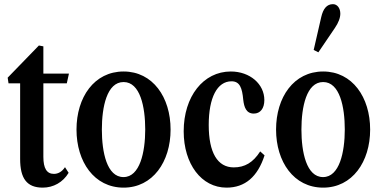

<svg xmlns="http://www.w3.org/2000/svg" viewBox="-20 -870 1788 901"><path d="M180.5 10.5C230.5 10.5 275.5 -14.5 302 -59L285 -85.5C270.5 -63.5 252 -54 233 -54C199.5 -54 183.5 -80 183.5 -134V-479H293.5L303.5 -524.5H183.5V-652.5L162.5 -656.5L16 -505.5L20 -479H74.5V-124C74.5 -32.5 106 10.5 180.5 10.5Z M560 10.5C697 10.5 780.5 -111 780.5 -262C780.5 -413.5 697 -534.5 560 -534.5C422 -534.5 339 -413.5 339 -262C339 -111 422 10.5 560 10.5ZM559.5 -39C481.5 -39 458 -156 458 -262C458 -368 481.5 -485 560 -485C638 -485 661.5 -368 661.5 -262.5C661.5 -156 636.5 -39 559.5 -39Z M1043 10.5C1130 10.5 1189 -40.5 1221.5 -141L1201 -159.5C1167.5 -107 1128.5 -84.5 1077 -84.5C1000.5 -84.5 959.5 -154 959.5 -283.5C959.5 -411.5 999 -488.5 1066.5 -488.5C1105.5 -488.5 1116.5 -457 1121.5 -401.5C1125.5 -367 1135.5 -337 1171 -337C1201.5 -337 1220.5 -361 1220.5 -400.5C1220.5 -475.5 1153 -534.5 1063 -534.5C934 -534.5 842 -417 842 -254C842 -100 925.5 10.5 1043 10.5Z M1474 -624.5 1551 -738C1569 -764 1577 -787 1577 -806C1577 -832 1562.5 -850.5 1542.5 -850.5C1513.5 -850.5 1496.5 -829 1487.5 -790L1452 -635.5ZM1496.5 10.5C1633.5 10.5 1717 -111 1717 -262C1717 -413.5 1633.5 -534.5 1496.5 -534.5C1358.5 -534.5 1275.5 -413.5 1275.5 -262C1275.5 -111 1358.5 10.5 1496.5 10.5ZM1496 -39C1418 -39 1394.5 -156 1394.5 -262C1394.5 -368 1418 -485 1496.5 -485C1574.5 -485 1598 -368 1598 -262.5C1598 -156 1573 -39 1496 -39Z"/></svg>

Font: Libre Caslon Condensed SemiBold
Style: Regular
Weight: 600
Designer: Pablo Impallari, Rodrigo Fuenzalida, Katja Schimmel, Ertekin Erdin
Foundry: Pablo Impallari, Rodrigo Fuenzalida
Version: Version 2.000;gftools[0.9.33]